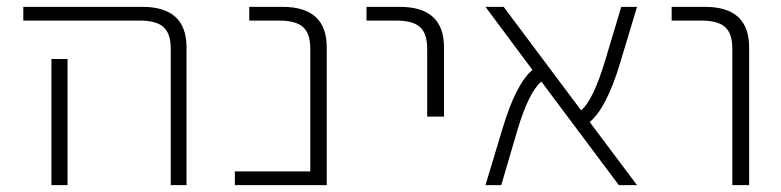

<svg xmlns="http://www.w3.org/2000/svg" viewBox="-20 -540 2278 560"><path d="M177 -368V-47V0H130V-47V-368ZM48 -480V-520H395Q524 -520 524 -402V0H478V-398Q478 -442 457 -461Q436 -480 387 -480Z M885 -398Q885 -442 864 -461Q843 -480 794 -480H707V-520H804Q933 -520 933 -402V0H665V-40H885Z M1049 -480V-520H1146Q1275 -520 1275 -402V-200H1226V-398Q1226 -442 1205 -461Q1184 -480 1135 -480Z M1838 0H1785L1559 -302Q1522 -271 1489 -160L1442 0H1396L1446 -166Q1485 -296 1533 -336L1396 -520H1449L1675 -218Q1710 -248 1744 -360L1792 -520H1838L1788 -354Q1749 -225 1700 -184Z M1939 -480V-520H2036Q2165 -520 2165 -402V0H2116V-398Q2116 -442 2095 -461Q2074 -480 2025 -480Z"/></svg>

Font: M PLUS 1p Light
Style: Regular
Weight: 300
Version: Version 1.061